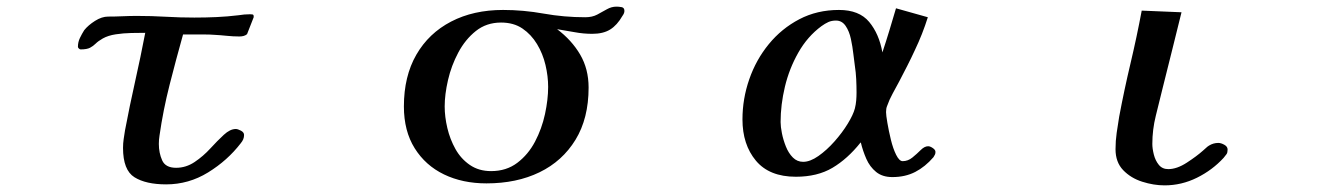

<svg xmlns="http://www.w3.org/2000/svg" viewBox="-20 -551 4040 579"><path d="M745 -499V-502Q745 -507 741 -507.5Q737 -508 734 -508Q717 -508 699 -505Q666 -501 633 -499.5Q600 -498 566 -498Q523 -498 480 -500.5Q437 -503 393 -503Q371 -503 349.5 -502Q328 -501 306 -501Q287 -501 266.5 -488Q246 -475 234 -460Q227 -449 221 -436.5Q215 -424 215 -410Q215 -407 218 -404.5Q221 -402 223 -402Q242 -402 251.5 -407Q261 -412 268.5 -419.5Q276 -427 290 -435Q306 -444 329 -447.5Q352 -451 376 -451.5Q400 -452 418 -452Q404 -379 387.5 -305.5Q371 -232 357 -158Q355 -145 353 -132Q351 -119 351 -105Q351 -38 385.5 -16.5Q420 5 481 5Q549 5 607.5 -31Q666 -67 706 -119Q711 -125 713.5 -131Q716 -137 716 -144Q716 -152 706.5 -157Q697 -162 691 -162Q674 -162 655 -144.5Q636 -127 614.5 -103.5Q593 -80 567 -62.5Q541 -45 511 -45Q479 -45 469 -67.5Q459 -90 459 -117Q459 -123 459.5 -129.5Q460 -136 461 -142Q472 -219 491.5 -295.5Q511 -372 532 -447H572Q586 -447 599.5 -447Q613 -447 626 -446Q645 -445 664 -443Q683 -441 702 -441Q717 -441 725 -448Z M1633 -289Q1633 -251 1623.5 -207Q1614 -163 1593.5 -124Q1573 -85 1540 -60Q1507 -35 1461 -35Q1424 -35 1397 -53.5Q1370 -72 1353.5 -101.5Q1337 -131 1329 -165Q1321 -199 1321 -230Q1321 -266 1331 -309.5Q1341 -353 1362 -392.5Q1383 -432 1415 -457.5Q1447 -483 1491 -483Q1529 -483 1555.5 -465Q1582 -447 1599.5 -418Q1617 -389 1625 -355Q1633 -321 1633 -289ZM1863 -518Q1863 -528 1854.5 -529.5Q1846 -531 1839 -531Q1824 -531 1810 -523Q1796 -515 1781 -507Q1766 -499 1745 -499Q1681 -499 1619.5 -510Q1558 -521 1497 -521Q1408 -521 1340.5 -486Q1273 -451 1235.5 -386Q1198 -321 1198 -230Q1198 -156 1230.5 -104Q1263 -52 1319 -25Q1375 2 1447 2Q1538 2 1607 -31.5Q1676 -65 1715.5 -129.5Q1755 -194 1755 -287Q1755 -343 1729.5 -386.5Q1704 -430 1660 -463Q1686 -459 1712.5 -454Q1739 -449 1766 -449Q1799 -449 1820 -462Q1841 -475 1857 -503Q1863 -511 1863 -518Z M2563 -272Q2563 -260 2562 -248Q2561 -236 2558 -224Q2553 -205 2536.5 -178Q2520 -151 2496.5 -124.5Q2473 -98 2448 -80.5Q2423 -63 2402 -63Q2384 -63 2371 -76Q2358 -89 2350 -109Q2342 -129 2338 -149Q2334 -169 2334 -183Q2334 -235 2347 -289.5Q2360 -344 2387.5 -392.5Q2415 -441 2457 -472Q2468 -480 2478 -484.5Q2488 -489 2501 -489Q2519 -489 2530 -473Q2541 -457 2546 -433.5Q2551 -410 2553.5 -387.5Q2556 -365 2558 -352Q2561 -333 2562 -312.5Q2563 -292 2563 -272ZM2801 -93Q2801 -99 2793 -104.5Q2785 -110 2779 -110Q2768 -110 2756.5 -98.5Q2745 -87 2731.5 -76Q2718 -65 2702 -65Q2692 -65 2682.5 -84Q2673 -103 2666.5 -130Q2660 -157 2656 -180.5Q2652 -204 2652 -213Q2652 -224 2655 -231Q2662 -251 2672 -269Q2682 -287 2692 -306Q2704 -329 2716 -352.5Q2728 -376 2739 -400Q2762 -448 2778 -499L2682 -526Q2672 -492 2662 -459Q2652 -426 2641 -393Q2631 -449 2601 -485Q2571 -521 2510 -521Q2444 -521 2390.5 -493Q2337 -465 2298.5 -418Q2260 -371 2239.5 -312Q2219 -253 2219 -191Q2219 -115 2259.5 -66.5Q2300 -18 2380 -18Q2445 -18 2490.5 -45Q2536 -72 2575 -121H2576Q2582 -96 2592.5 -72Q2603 -48 2622 -32.5Q2641 -17 2671 -17Q2710 -17 2740 -32.5Q2770 -48 2795 -77Q2798 -82 2799.5 -85Q2801 -88 2801 -93Z M3682 -100Q3682 -109 3672 -114.5Q3662 -120 3654 -120Q3639 -120 3626 -112Q3621 -109 3617 -105Q3613 -101 3608 -97Q3589 -80 3559 -60.5Q3529 -41 3503 -41Q3485 -41 3474.5 -54Q3464 -67 3459.5 -85Q3455 -103 3455 -117Q3455 -160 3465.5 -202Q3476 -244 3486 -285Q3500 -342 3514.5 -399Q3529 -456 3543 -514L3423 -519Q3408 -439 3389 -359Q3370 -279 3355 -199Q3351 -175 3347.5 -150.5Q3344 -126 3344 -101Q3344 -62 3367 -38Q3390 -14 3424.5 -3Q3459 8 3492 8Q3543 8 3589.5 -15Q3636 -38 3670 -75Q3676 -82 3679 -86.5Q3682 -91 3682 -100Z"/></svg>

Font: UoqMunThenKhung
Style: Regular
Weight: 400
Designer: Font-Kai, 金井和夫, 宇文滿月
Foundry: Kazuo Kanai, Moonlit Owen
Version: Version 1.197